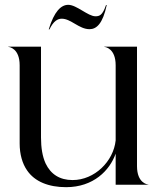

<svg xmlns="http://www.w3.org/2000/svg" viewBox="-20 -766 670 796"><path d="M254 10C367.5 10 435 -59.5 459.5 -129V0H595V-1C590.5 -1 548 -7.5 548 -77V-572.5H412.5V-571.5C417 -571.5 459.5 -565 459.5 -495.5V-184C450.5 -97 372 -19.5 281 -19.5C227.5 -19.5 190.5 -43.5 169 -88.5C156 -117 150 -153.5 150 -196V-572.5H14.5V-571.5C19 -571.5 61.5 -565 61.5 -495.5V-170.5C61.5 -127 72.5 -88 92 -60C124 -12.5 182.5 10 254 10ZM182 -644H185C201.5 -678.5 219 -688.5 236 -688.5C274 -688.5 308 -645 351 -645C380.5 -645 406 -668 422.5 -745H419.5C405 -702 392 -698.5 375.5 -698.5C345 -698.5 297.5 -746 263 -746C233 -746 204.5 -718.5 182 -644Z"/></svg>

Font: Beautique Display
Style: Regular
Weight: 400
Designer: Nhat-Quang Ngo
Version: Version 1.100;Glyphs 3.2.3 (3260)